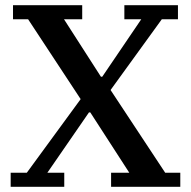

<svg xmlns="http://www.w3.org/2000/svg" viewBox="-20 -718 734 738"><path d="M21 -54H83L290 -337L88 -644H30V-698H296V-644H226L368 -423H373L523 -644H458V-698H664V-644H602L405 -372L615 -54H673V0H407V-54H477L327 -286H322L162 -54H227V0H21Z"/></svg>

Font: IBM Plex Serif Medm
Style: Regular
Weight: 500
Designer: Mike Abbink, Paul van der Laan, Pieter van Rosmalen
Foundry: Bold Monday
Version: Version 3.001